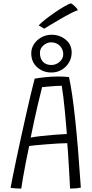

<svg xmlns="http://www.w3.org/2000/svg" viewBox="-20 -1124 552 1152"><path d="M107.5 7.5Q91.5 7.5 72.8 6.2Q54 5 43.5 3Q47.5 -20 56.8 -66Q66 -112 78.8 -172.5Q91.5 -233 106.2 -300Q121 -367 135.8 -433Q150.5 -499 164 -555.8Q177.5 -612.5 188 -652Q205.5 -655.5 245.8 -660.2Q286 -665 330 -665Q345.5 -665 362.8 -664.2Q380 -663.5 394 -661.5Q413.5 -574 431.2 -407Q449 -240 465 1.5Q452.5 4.5 434.2 6Q416 7.5 400.5 7.5Q399.5 -10.5 397.5 -47.8Q395.5 -85 393 -128.2Q390.5 -171.5 388 -209.2Q385.5 -247 383.5 -265Q363.5 -265 328.8 -263Q294 -261 256.5 -258Q219 -255 190.5 -252.2Q162 -249.5 155 -248Q144.5 -199 135 -149.8Q125.5 -100.5 118.2 -59.2Q111 -18 107.5 7.5ZM164 -298.5Q186.5 -303 225 -307.5Q263.5 -312 305.2 -315.2Q347 -318.5 381 -320Q379.5 -338.5 376.5 -375.8Q373.5 -413 369.2 -457.2Q365 -501.5 360 -542.5Q355 -583.5 350.5 -609.5Q337 -609.5 312.5 -608Q288 -606.5 265 -604.2Q242 -602 232.5 -601Q226.5 -578 207.2 -497Q188 -416 164 -298.5ZM288 -689Q238.5 -689 203 -720.5Q167.5 -752 167.5 -804.5Q167.5 -835 184.5 -860.2Q201.5 -885.5 229.2 -900.5Q257 -915.5 289.5 -915.5Q338.5 -915.5 374.2 -886Q410 -856.5 410 -809Q410 -776.5 394 -749.2Q378 -722 350.5 -705.5Q323 -689 288 -689ZM288 -734Q316 -734 337.8 -753.2Q359.5 -772.5 359.5 -798.5Q359.5 -828 339.2 -849Q319 -870 286 -870Q262.5 -870 241 -852Q219.5 -834 219.5 -807Q219.5 -772.5 237.8 -753.2Q256 -734 288 -734ZM405.5 -1104Q418.5 -1097.5 431.5 -1083.8Q444.5 -1070 447.5 -1063Q433.5 -1059 404.2 -1044Q375 -1029 342 -1009.8Q309 -990.5 282 -974.2Q255 -958 245.5 -952L212 -971.5Q224 -985 249.8 -1005.5Q275.5 -1026 306.2 -1047.2Q337 -1068.5 364 -1084.2Q391 -1100 405.5 -1104Z"/></svg>

Font: Grandstander ExtraLight
Style: Regular
Weight: 200
Designer: Tyler Finck
Foundry: Etcetera Type Co
Version: Version 1.200; ttfautohint (v1.8.3)